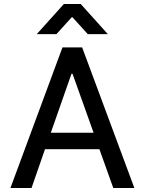

<svg xmlns="http://www.w3.org/2000/svg" viewBox="-20 -936 718 956"><path d="M475 -193H204L137 0H32L291 -700H389L649 0H544ZM446 -275 341 -569H336L233 -275ZM298 -916H382L517 -766H417L341 -850H337L261 -766H163Z"/></svg>

Font: Be Vietnam Medium
Style: Regular
Weight: 500
Designer: Gabriel Lam
Foundry: TypeRant
Version: Version 4.000